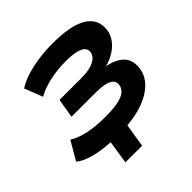

<svg xmlns="http://www.w3.org/2000/svg" viewBox="-223 -899 1252 1252"><g transform="rotate(-45 402.5 -273.5)"><path d="M232 169 257 8Q174 4 107 -14.5Q40 -33 8 -62L83 -190Q124 -163 191.5 -148Q259 -133 347 -133Q418 -133 462.5 -141.5Q507 -150 531 -167.5Q555 -185 560 -213Q568 -251 533 -270.5Q498 -290 416 -290H194L216 -423H420Q491 -423 531 -442.5Q571 -462 579 -496Q584 -521 569 -538Q554 -555 517.5 -564Q481 -573 422 -573Q347 -573 277.5 -558Q208 -543 155 -513L106 -639Q142 -663 194.5 -680Q247 -697 311.5 -706.5Q376 -716 447 -716Q562 -716 635 -692.5Q708 -669 738.5 -623Q769 -577 755 -509Q747 -476 720.5 -444Q694 -412 651 -389Q608 -366 549 -356V-369Q649 -359 697.5 -313.5Q746 -268 728 -180Q717 -133 677.5 -93.5Q638 -54 571.5 -27.5Q505 -1 412 7L386 169Z"/></g></svg>

Font: Nunito Sans 10pt Expanded ExtraBold
Style: Italic
Weight: 800
Width: 7
Italic angle: -9°
Designer: Vernon Adams
Foundry: Vernon Adams
Version: Version 3.101;gftools[0.9.27]